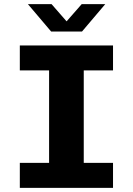

<svg xmlns="http://www.w3.org/2000/svg" viewBox="-20 -905 640 925"><path d="M75.5 0V-120.5H216.5V-566H75.5V-686H524.5V-566H383.5V-120.5H524.5V0ZM226.5 -753 114.5 -885H228.5L317.5 -783H284L373.5 -885H487L375 -753Z"/></svg>

Font: Chivo Mono Medium
Style: Regular
Weight: 500
Monospace: yes
Designer: Hector Gatti
Foundry: Omnibus-Type
Version: Version 1.008